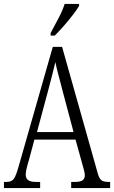

<svg xmlns="http://www.w3.org/2000/svg" viewBox="-20 -951 577 971"><path d="M0 0V-31H14Q38 -31 49.5 -46Q61 -61 75 -112L247 -714H294L475 -72Q482 -48 493 -39.5Q504 -31 529 -31H537V0H340V-31H359Q387 -31 398 -39.5Q409 -48 409 -65Q409 -74 404.5 -91.5Q400 -109 395 -126L362 -245H154L125 -137Q120 -122 115 -101Q110 -80 110 -68Q110 -51 121 -41Q132 -31 162 -31H183V0ZM167 -283H352L298 -486Q285 -537 275 -574Q265 -611 260 -637Q254 -610 244.5 -574Q235 -538 225 -499ZM236 -784Q258 -825 277 -861Q296 -897 307 -931H380V-921Q370 -904 349.5 -877Q329 -850 304 -821.5Q279 -793 257 -771H236Z"/></svg>

Font: Noto Serif Ethiopic ExtraCondensed Light
Style: Regular
Weight: 300
Width: 2
Designer: Monotype Design Team
Foundry: Monotype Imaging Inc.
Version: Version 2.102; ttfautohint (v1.8.4.7-5d5b)